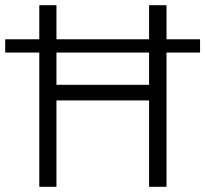

<svg xmlns="http://www.w3.org/2000/svg" viewBox="-70 -718 789 738"><path d="M503 0V-698H570V0ZM81 0V-698H147V0ZM134 -332V-392H516V-332ZM-50 -516V-567H699V-516Z"/></svg>

Font: Azeret Mono ExtraLight
Style: Regular
Weight: 250
Designer: Martin Vácha
Foundry: Displaay
Version: Version 1.002